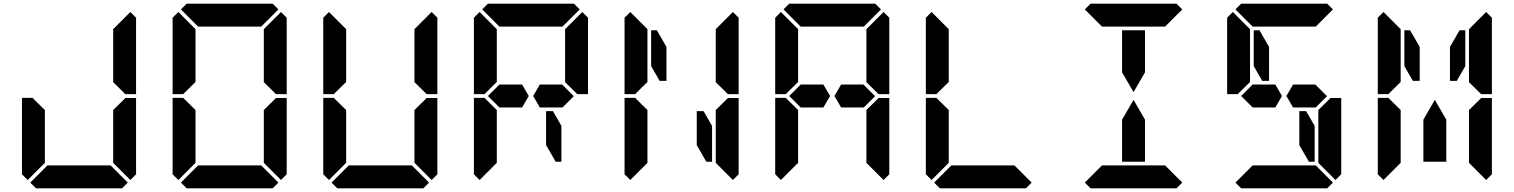

<svg xmlns="http://www.w3.org/2000/svg" viewBox="-20 -1020 8200 1040"><path d="M223 -144V-138L130 -45L99 -76V-490H157L161 -485L223 -424V-384V-302ZM655 -485 659 -489H717V-76L686 -45L593 -138V-144V-302V-396V-424ZM686 -955 717 -924V-510H659L655 -514L593 -575V-586V-698V-856V-862ZM672 -31 641 0H470H346H175L144 -31L237 -124H262H346H470H554H579Z M977 -515 973 -510H915V-924L946 -955L1039 -862V-698V-590V-576ZM1039 -144V-138L946 -45L915 -76V-490H973L977 -485L1039 -424V-384V-302ZM1471 -485 1475 -489H1533V-76L1502 -45L1409 -138V-144V-302V-396V-424ZM1502 -955 1533 -924V-510H1475L1471 -514L1409 -575V-586V-698V-856V-862ZM1488 -31 1457 0H1286H1162H991L960 -31L1053 -124H1078H1162H1286H1370H1395ZM960 -969 991 -1000H1162H1286H1457L1488 -969L1395 -876H1370H1286H1162H1078H1059H1053Z M1793 -515 1789 -510H1731V-924L1762 -955L1855 -862V-698V-590V-576ZM1855 -144V-138L1762 -45L1731 -76V-490H1789L1793 -485L1855 -424V-384V-302ZM2287 -485 2291 -489H2349V-76L2318 -45L2225 -138V-144V-302V-396V-424ZM2318 -955 2349 -924V-510H2291L2287 -514L2225 -575V-586V-698V-856V-862ZM2304 -31 2273 0H2102H1978H1807L1776 -31L1869 -124H1894H1978H2102H2186H2211Z M2609 -515 2605 -510H2547V-924L2578 -955L2671 -862V-698V-590V-576ZM3025 -562 3088 -499 3027 -438H2999H2963H2904L2868 -500L2904 -562H2963H3000ZM2671 -144V-138L2578 -45L2547 -76V-490H2605L2609 -485L2671 -424V-384V-302ZM3134 -955 3165 -924V-510H3107L3103 -514L3041 -575V-586V-698V-856V-862ZM3021 -338V-144H2990L2938 -234V-418H2975ZM2592 -969 2623 -1000H2794H2918H3089L3120 -969L3027 -876H3002H2918H2794H2710H2691H2685ZM2808 -562 2844 -500 2808 -438H2749H2712H2685L2623 -500L2685 -562H2712H2749Z M3425 -515 3421 -510H3363V-924L3394 -955L3487 -862V-698V-590V-576ZM3487 -144V-138L3394 -45L3363 -76V-490H3421L3425 -485L3487 -424V-384V-302ZM3919 -485 3923 -489H3981V-76L3950 -45L3857 -138V-144V-302V-396V-424ZM3950 -955 3981 -924V-510H3923L3919 -514L3857 -575V-586V-698V-856V-862ZM3837 -338V-144H3806L3754 -234V-418H3791ZM3507 -662V-856H3538L3590 -766V-582H3553Z M4241 -515 4237 -510H4179V-924L4210 -955L4303 -862V-698V-590V-576ZM4657 -562 4720 -499 4659 -438H4631H4595H4536L4500 -500L4536 -562H4595H4632ZM4303 -144V-138L4210 -45L4179 -76V-490H4237L4241 -485L4303 -424V-384V-302ZM4735 -485 4739 -489H4797V-76L4766 -45L4673 -138V-144V-302V-396V-424ZM4766 -955 4797 -924V-510H4739L4735 -514L4673 -575V-586V-698V-856V-862ZM4224 -969 4255 -1000H4426H4550H4721L4752 -969L4659 -876H4634H4550H4426H4342H4323H4317ZM4440 -562 4476 -500 4440 -438H4381H4344H4317L4255 -500L4317 -562H4344H4381Z M5057 -515 5053 -510H4995V-924L5026 -955L5119 -862V-698V-590V-576ZM5119 -144V-138L5026 -45L4995 -76V-490H5053L5057 -485L5119 -424V-384V-302ZM5568 -31 5537 0H5366H5242H5071L5040 -31L5133 -124H5158H5242H5366H5450H5475Z M6058 -731V-856H6182V-731V-628L6120 -521L6058 -628ZM6384 -31 6353 0H6182H6058H5887L5856 -31L5949 -124H5974H6058H6182H6266H6291ZM5856 -969 5887 -1000H6058H6182H6353L6384 -969L6291 -876H6266H6182H6058H5974H5955H5949ZM6182 -269V-144H6058V-269V-372L6120 -479L6182 -372Z M6689 -515 6685 -510H6627V-924L6658 -955L6751 -862V-698V-590V-576ZM7105 -562 7168 -499 7107 -438H7079H7043H6984L6948 -500L6984 -562H7043H7080ZM7183 -485 7187 -489H7245V-76L7214 -45L7121 -138V-144V-302V-396V-424ZM7101 -338V-144H7070L7018 -234V-418H7055ZM7200 -31 7169 0H6998H6874H6703L6672 -31L6765 -124H6790H6874H6998H7082H7107ZM6672 -969 6703 -1000H6874H6998H7169L7200 -969L7107 -876H7082H6998H6874H6790H6771H6765ZM6888 -562 6924 -500 6888 -438H6829H6792H6765L6703 -500L6765 -562H6792H6829ZM6771 -662V-856H6802L6854 -766V-582H6817Z M7505 -515 7501 -510H7443V-924L7474 -955L7567 -862V-698V-590V-576ZM7567 -144V-138L7474 -45L7443 -76V-490H7501L7505 -485L7567 -424V-384V-302ZM7999 -485 8003 -489H8061V-76L8030 -45L7937 -138V-144V-302V-396V-424ZM7834 -766 7886 -856H7917V-662L7871 -582H7834ZM8030 -955 8061 -924V-510H8003L7999 -514L7937 -575V-586V-698V-856V-862ZM7814 -269V-144H7690V-269V-372L7752 -479L7814 -372ZM7587 -662V-856H7618L7670 -766V-582H7633Z"/></svg>

Font: DSEG14 Classic
Style: Bold
Weight: 700
Designer: Keshikan(Twitter:@keshinomi_88pro)
Version: Version 0.46